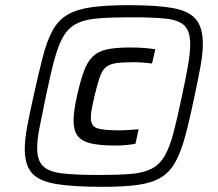

<svg xmlns="http://www.w3.org/2000/svg" viewBox="-20 -716 845 744"><path d="M376 8Q263 8 197.5 -3Q132 -14 104 -45Q76 -76 76 -139Q76 -176 85.5 -226.5Q95 -277 110 -344Q130 -435 146.5 -498Q163 -561 185 -600Q207 -639 242.5 -659.5Q278 -680 334.5 -688Q391 -696 478 -696Q586 -696 648.5 -685Q711 -674 738.5 -642Q766 -610 766 -546Q766 -509 757 -459.5Q748 -410 734 -344Q715 -253 698 -189.5Q681 -126 659 -87Q637 -48 602.5 -27.5Q568 -7 513.5 0.5Q459 8 376 8ZM363 -38Q438 -38 487 -42Q536 -46 567 -62Q598 -78 617.5 -111Q637 -144 652 -200.5Q667 -257 685 -344Q700 -413 708.5 -462Q717 -511 717 -544Q717 -594 695.5 -616Q674 -638 624.5 -643.5Q575 -649 493 -649Q413 -649 361.5 -645Q310 -641 278 -625Q246 -609 226.5 -576.5Q207 -544 191.5 -487.5Q176 -431 158 -344Q144 -275 134 -225.5Q124 -176 124 -143Q124 -94 147 -72Q170 -50 222 -44Q274 -38 363 -38ZM428 -152Q367 -152 331.5 -160.5Q296 -169 280.5 -190Q265 -211 265 -249Q265 -268 268.5 -291.5Q272 -315 278 -343Q291 -401 304.5 -438.5Q318 -476 339 -496.5Q360 -517 394 -524.5Q428 -532 483 -532Q515 -532 540 -530Q565 -528 582 -525L569 -470Q552 -472 534.5 -473.5Q517 -475 497 -475Q454 -475 428.5 -471Q403 -467 389 -454.5Q375 -442 366 -415.5Q357 -389 346 -343Q340 -317 336 -297Q332 -277 332 -260Q332 -227 356.5 -219Q381 -211 441 -211Q463 -211 481.5 -212.5Q500 -214 517 -215L505 -159Q489 -156 470 -154Q451 -152 428 -152Z"/></svg>

Font: Saira Expanded Medium
Style: Italic
Weight: 500
Width: 7
Italic angle: -12°
Designer: Hector Gatti with collaboration of the Omnibus-Type team
Foundry: Omnibus-Type
Version: Version 1.101